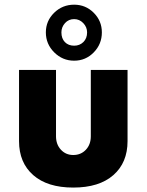

<svg xmlns="http://www.w3.org/2000/svg" viewBox="-20 -803 636 832"><path d="M301.3 -540Q251 -540 214.8 -576.2Q178.7 -612.3 178.7 -662.6Q178.7 -712.4 214.6 -747.6Q250.5 -782.7 301.3 -782.7Q351.1 -782.7 386.2 -747.6Q421.4 -712.4 421.4 -662.6Q421.4 -611.8 386.2 -575.9Q351.1 -540 301.3 -540ZM301.3 -605Q325.2 -605 341.3 -620.8Q357.4 -636.7 357.4 -662.6Q357.4 -685.5 340.8 -702.9Q324.2 -720.2 301.3 -720.2Q277.3 -720.2 261.7 -702.9Q246.1 -685.5 246.1 -662.6Q246.1 -636.2 261.2 -620.6Q276.4 -605 301.3 -605ZM297.4 9.8Q185.5 9.8 124 -44.2Q62.5 -98.1 62.5 -191.4V-500H222.7V-212.4Q222.7 -177.2 243.9 -154.3Q265.1 -131.3 297.4 -131.3Q330.6 -131.3 352.1 -154.1Q373.5 -176.8 373.5 -212.4V-500H532.7V-191.4Q532.7 -98.1 471.2 -44.2Q409.7 9.8 297.4 9.8Z"/></svg>

Font: Now Alt
Style: Bold
Weight: 700
Designer: Alfredo Marco Pradil
Foundry: Alfredo Marco Pradil
Version: Version 1.002;PS 001.002;hotconv 1.0.88;makeotf.lib2.5.64775